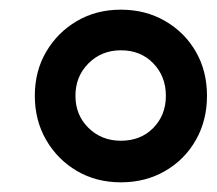

<svg xmlns="http://www.w3.org/2000/svg" viewBox="-20 -650 448 397"><path d="M230 -273Q179 -273 139 -296.5Q99 -320 75.5 -360.5Q52 -401 52 -452Q52 -503 75.5 -543Q99 -583 139 -606.5Q179 -630 230 -630Q281 -630 321.5 -606.5Q362 -583 385 -543Q408 -503 408 -452Q408 -401 385 -360.5Q362 -320 321.5 -296.5Q281 -273 230 -273ZM230 -359Q271 -359 297 -385.5Q323 -412 323 -452Q323 -492 297 -519Q271 -546 230 -546Q190 -546 163 -519Q136 -492 136 -452Q136 -412 163 -385.5Q190 -359 230 -359Z"/></svg>

Font: Piazzolla SC Black
Style: Italic
Weight: 900
Italic angle: -11.3°
Designer: Juan Pablo del Peral
Foundry: Huerta Tipografica
Version: Version 1.330